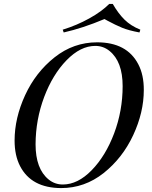

<svg xmlns="http://www.w3.org/2000/svg" viewBox="-20 -936 769 970"><path d="M297.4 -3.9Q373 -3.9 443.4 -76.2Q513.7 -148.4 556.6 -262.2Q599.6 -376.5 599.6 -501Q599.6 -625 533.2 -678.7Q502 -704.1 461.4 -704.1Q386.7 -704.1 316.4 -631.8Q246.1 -559.6 203.1 -445.8Q160.2 -331.5 159.7 -207Q159.7 -83 225.6 -29.3Q256.8 -3.9 297.4 -3.9ZM470.7 -722.2Q621.1 -722.2 678.7 -611.3Q707 -557.1 706.5 -481Q706.5 -368.2 652.8 -252.9Q599.1 -137.7 503.4 -61.5Q407.7 14.2 288.6 14.2Q138.7 13.7 81.5 -96.7Q53.7 -150.4 53.7 -226.1Q53.7 -339.4 106.9 -455.1Q160.2 -570.8 255.9 -646.5Q351.6 -722.2 470.7 -722.2ZM301.8 -772 296.9 -786.1Q368.2 -808.1 430.7 -842.8Q493.2 -877.4 531.7 -916H549.8Q577.6 -867.7 609.4 -836.4Q641.1 -805.2 689 -786.1L684.6 -772Q629.9 -782.2 596.7 -795.9Q563.5 -809.6 522.9 -831.5L507.8 -839.8Q397.5 -793.5 301.8 -772Z"/></svg>

Font: PlayfairDisplaySC-Italic
Style: Italic
Weight: 400
Italic angle: -14°
Designer: Claus Eggers Sørensen
Foundry: Claus Eggers Sørensen
Version: Version 1.004;PS 001.004;hotconv 1.0.70;makeotf.lib2.5.58329